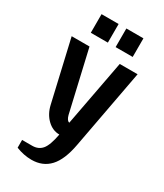

<svg xmlns="http://www.w3.org/2000/svg" viewBox="-221 -776 916 1072"><g transform="rotate(30 237.5 -240.0)"><path d="M70 190V140H135Q175 140 198 112.5Q221 85 235 10Q191 10 156.5 -23.5Q122 -57 110 -110L20 -500H135L225 -110Q229 -95 234.5 -87Q240 -79 244.5 -77Q249 -75 250 -75L330 -500H445L350 10Q331 114 286.5 162Q242 210 170 210Q120 210 70 190ZM103 -570V-690H213V-570ZM263 -570V-690H373V-570Z"/></g></svg>

Font: Cuprum
Style: Bold
Weight: 700
Designer: Jovanny Lemonad
Foundry: Jovanny Lemonad
Version: Version 2.000